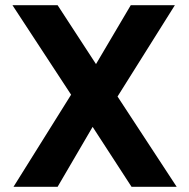

<svg xmlns="http://www.w3.org/2000/svg" viewBox="-20 -720 729 740"><path d="M32 0 254 -355 28 -700H202L350 -473L484 -700H654L433 -348L661 0H487L337 -231L202 0Z"/></svg>

Font: DM Sans 18pt Black
Style: Regular
Weight: 900
Designer: Colophon Foundry, Jonny Pinhorn
Foundry: Colophon Foundry
Version: Version 4.004;gftools[0.9.30]